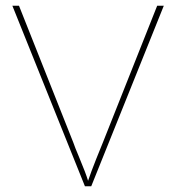

<svg xmlns="http://www.w3.org/2000/svg" viewBox="-20 -647 612 667"><path d="M275 0 23 -627H46L235 -151Q238 -142 242 -132Q246 -122 254 -103Q268 -69 274.5 -52Q281 -35 286 -19Q296 -49 314.5 -95.5Q333 -142 337 -151L526 -627H549L297 0Z"/></svg>

Font: Blinker Thin
Style: Regular
Weight: 100
Designer: Juergen Huber
Foundry: supertype
Version: Version 1.017;hotconv 1.0.117;makeotfexe 2.5.65602